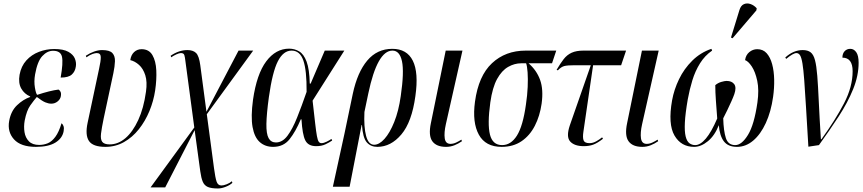

<svg xmlns="http://www.w3.org/2000/svg" viewBox="-20 -823 4895 1089"><path d="M184 10Q98 10 59.5 -32.5Q21 -75 32 -137Q42 -193 76.5 -226Q111 -259 151 -273V-276Q118 -290 100.5 -321Q83 -352 91 -399Q100 -448 129.5 -480.5Q159 -513 201 -529Q243 -545 287 -545Q340 -545 368 -529Q396 -513 405 -490Q414 -467 410 -445Q406 -417 387 -400Q368 -383 324 -383Q339 -467 331.5 -501Q324 -535 281 -535Q248 -535 220 -505Q192 -475 179 -401Q172 -361 178 -326Q184 -291 191 -285Q264 -309 312 -315Q318 -312 323 -303Q328 -294 325 -277Q322 -260 306.5 -247.5Q291 -235 271 -235Q255 -235 237 -242.5Q219 -250 189 -273Q173 -255 152 -225.5Q131 -196 120 -139Q114 -105 119 -73.5Q124 -42 144 -21.5Q164 -1 202 -1Q228 -1 251 -10.5Q274 -20 294 -47Q314 -74 329 -124Q337 -118 340.5 -107Q344 -96 341 -79Q334 -39 294.5 -14.5Q255 10 184 10Z M578 10Q507 10 484.5 -23.5Q462 -57 477 -127L542 -433Q552 -477 551.5 -499.5Q551 -522 529 -522Q520 -522 505 -517Q490 -512 470 -498L467 -507Q490 -522 513.5 -530.5Q537 -539 559 -539Q602 -539 617.5 -522Q633 -505 632 -475.5Q631 -446 623 -408L568 -151Q557 -98 553 -65.5Q549 -33 560 -18.5Q571 -4 602 -4Q650 -4 691.5 -39.5Q733 -75 764 -142Q795 -209 808 -303Q816 -359 804 -396.5Q792 -434 768.5 -455Q745 -476 719 -482Q723 -511 740.5 -527.5Q758 -544 783 -544Q825 -544 844.5 -510.5Q864 -477 866.5 -424Q869 -371 860 -310Q851 -250 827.5 -193Q804 -136 767.5 -90Q731 -44 683 -17Q635 10 578 10Z M1216 246Q1179 246 1159 237.5Q1139 229 1130 207.5Q1121 186 1116 149L1084 -85L917 240H834L1082 -100L1031 -481Q1029 -499 1025.5 -510.5Q1022 -522 1006 -522Q996 -522 980 -514.5Q964 -507 951 -498L948 -507Q995 -539 1043 -539Q1075 -539 1092 -522.5Q1109 -506 1116 -453L1151 -189L1333 -536H1416L1153 -175L1194 132Q1201 185 1208.5 207Q1216 229 1236 229Q1248 229 1266 222Q1284 215 1295 205L1298 214Q1286 226 1261.5 236Q1237 246 1216 246Z M1529 10Q1484 10 1453.5 -17Q1423 -44 1412.5 -102.5Q1402 -161 1415 -257Q1436 -403 1490 -475Q1544 -547 1620 -547Q1651 -547 1677 -531.5Q1703 -516 1719 -473.5Q1735 -431 1737 -349H1742L1822 -536H1933L1753 -252Q1762 -172 1767.5 -124Q1773 -76 1777.5 -51.5Q1782 -27 1788 -19Q1794 -11 1803 -11Q1816 -11 1833 -19.5Q1850 -28 1860 -35L1864 -26Q1848 -15 1826 -4.5Q1804 6 1773 6Q1728 6 1711.5 -27Q1695 -60 1690 -146H1686Q1657 -77 1622.5 -33.5Q1588 10 1529 10ZM1545 -15Q1582 -15 1610.5 -53Q1639 -91 1665 -156Q1691 -221 1719 -302Q1720 -424 1700.5 -480Q1681 -536 1634 -536Q1587 -536 1556 -475.5Q1525 -415 1505 -272Q1492 -177 1491 -120.5Q1490 -64 1503.5 -39.5Q1517 -15 1545 -15Z M1868 236 1934 -66 1981 -291Q2007 -413 2063 -479.5Q2119 -546 2205 -546Q2288 -546 2321.5 -478.5Q2355 -411 2336 -278Q2316 -131 2256.5 -60.5Q2197 10 2120 10Q2083 10 2060.5 -15.5Q2038 -41 2033 -114H2031L1963 236ZM2102 -2Q2131 -2 2161 -35.5Q2191 -69 2216 -131Q2241 -193 2253 -278Q2273 -415 2260 -475.5Q2247 -536 2206 -536Q2120 -536 2069 -293L2047 -188Q2043 -102 2056.5 -52Q2070 -2 2102 -2Z M2510 10Q2455 10 2432 -22Q2409 -54 2424 -125L2508 -536H2603L2509 -119Q2498 -70 2502.5 -38.5Q2507 -7 2535 -7Q2551 -7 2567 -14.5Q2583 -22 2597 -31L2600 -22Q2580 -8 2557.5 1Q2535 10 2510 10Z M2825 10Q2734 10 2696 -59Q2658 -128 2674 -246Q2694 -393 2770.5 -464.5Q2847 -536 2962 -536H3135L3111 -464H2978Q3024 -424 3043.5 -369.5Q3063 -315 3052 -235Q3042 -165 3013.5 -109.5Q2985 -54 2938 -22Q2891 10 2825 10ZM2828 0Q2878 0 2912 -54Q2946 -108 2963 -230Q2971 -283 2973 -330Q2975 -377 2972.5 -412.5Q2970 -448 2964 -464H2936Q2898 -464 2862 -443.5Q2826 -423 2799.5 -375Q2773 -327 2761 -242Q2744 -119 2759 -59.5Q2774 0 2828 0Z M3291 6Q3238 6 3214 -20.5Q3190 -47 3212 -112L3331 -453H3240Q3199 -453 3181 -448.5Q3163 -444 3144 -424L3137 -427Q3158 -463 3177 -487.5Q3196 -512 3222.5 -524Q3249 -536 3289 -536H3531L3503 -453H3344L3289 -76Q3284 -43 3290 -27Q3296 -11 3324 -11Q3343 -11 3362.5 -22Q3382 -33 3395 -44L3400 -36Q3368 -11 3344.5 -2.5Q3321 6 3291 6Z M3623 10Q3568 10 3545 -22Q3522 -54 3537 -125L3621 -536H3716L3622 -119Q3611 -70 3615.5 -38.5Q3620 -7 3648 -7Q3664 -7 3680 -14.5Q3696 -22 3710 -31L3713 -22Q3693 -8 3670.5 1Q3648 10 3623 10Z M3917 10Q3843 10 3805.5 -54.5Q3768 -119 3792 -254Q3803 -315 3831.5 -374Q3860 -433 3906.5 -479Q3953 -525 4015 -546L4019 -536Q3978 -508 3950.5 -464Q3923 -420 3907 -367.5Q3891 -315 3881 -260Q3867 -179 3864.5 -128Q3862 -77 3869 -49Q3876 -21 3890.5 -10.5Q3905 0 3923 0Q3952 0 3983.5 -37Q4015 -74 4048 -151Q4044 -204 4040.5 -252Q4037 -300 4037 -340Q4052 -353 4071.5 -358.5Q4091 -364 4101 -364Q4131 -364 4144.5 -345.5Q4158 -327 4145 -289Q4139 -272 4128 -247.5Q4117 -223 4105 -198Q4093 -173 4082 -152Q4084 -80 4097 -40Q4110 0 4150 0Q4187 0 4222.5 -58Q4258 -116 4276 -242Q4286 -313 4275 -364.5Q4264 -416 4244 -446Q4224 -476 4206 -482Q4210 -511 4230 -527.5Q4250 -544 4275 -544Q4308 -544 4328.5 -521Q4349 -498 4359.5 -459Q4370 -420 4371 -372Q4372 -324 4365 -274Q4353 -189 4323.5 -125Q4294 -61 4252 -25.5Q4210 10 4160 10Q4110 10 4086 -21Q4062 -52 4057 -113Q4034 -54 3995 -22Q3956 10 3917 10ZM4135 -606 4126 -610 4174 -766Q4182 -792 4199.5 -799.5Q4217 -807 4237 -800Q4257 -793 4272 -776L4270 -764Z M4565 9Q4557 -124 4551.5 -216.5Q4546 -309 4541.5 -369Q4537 -429 4531.5 -462.5Q4526 -496 4518 -509Q4510 -522 4497 -522Q4479 -522 4439 -489L4434 -497Q4480 -539 4533 -539Q4561 -539 4577.5 -526.5Q4594 -514 4602.5 -482Q4611 -450 4615.5 -393Q4620 -336 4624 -247.5Q4628 -159 4636 -33H4639Q4719 -144 4767.5 -237.5Q4816 -331 4816 -419Q4816 -496 4758 -496Q4758 -519 4770.5 -532.5Q4783 -546 4803 -546Q4823 -546 4836.5 -527Q4850 -508 4850 -467Q4850 -394 4819 -317.5Q4788 -241 4736.5 -162Q4685 -83 4625 0Z"/></svg>

Font: Noto Serif Display ExtraCondensed
Style: Italic
Weight: 400
Width: 2
Italic angle: -12°
Designer: Monotype Design Team
Foundry: Monotype Imaging Inc.
Version: Version 2.009